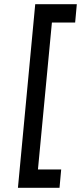

<svg xmlns="http://www.w3.org/2000/svg" viewBox="-20 -780 388 921"><path d="M66 121 149 -760H348.5L340.5 -672H229L162 33H273.5L265.5 121Z"/></svg>

Font: Karla Medium
Style: Italic
Weight: 500
Italic angle: -8°
Designer: Jonathan Pinhorn
Version: Version 2.001